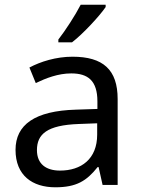

<svg xmlns="http://www.w3.org/2000/svg" viewBox="-20 -786 601 816"><path d="M429 -756V-766H323C300 -721 257 -655 228 -618V-606H286C333 -642 404 -719 429 -756ZM288 -545C218 -545 152 -524 105 -499L132 -433C176 -454 227 -474 283 -474C353 -474 394 -444 394 -355V-323L303 -320C128 -315 46 -256 46 -149C46 -40 118 10 215 10C305 10 348 -17 395 -76H399L416 0H480V-365C480 -490 418 -545 288 -545ZM314 -259 393 -262V-214C393 -110 325 -61 235 -61C177 -61 137 -88 137 -148C137 -216 180 -254 314 -259Z"/></svg>

Font: Noto Sans Cuneiform
Style: Regular
Weight: 400
Designer: Monotype Design Team
Foundry: Monotype Imaging Inc.
Version: Version 2.001